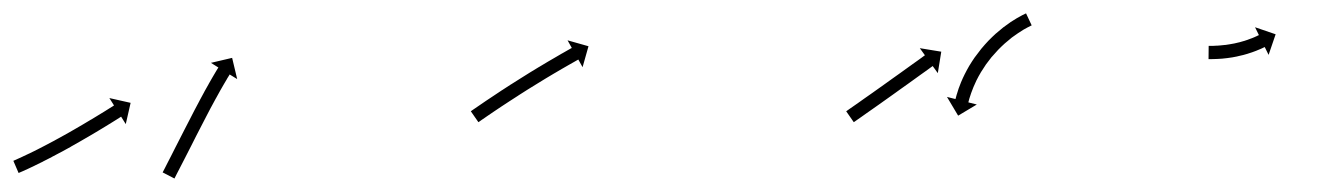

<svg xmlns="http://www.w3.org/2000/svg" viewBox="-23 -265 1996 289"><path d="M-1.2 -23.7C-1.8 -23.4 -2.4 -23.2 -2.9 -22.9L5 -4.6C5.6 -4.9 6.2 -5.1 6.8 -5.4L6.8 -5.4L6.8 -5.4C8.5 -6.1 10.2 -6.9 11.9 -7.6L11.9 -7.6L11.9 -7.6C14.5 -8.8 17.2 -10 19.8 -11.2C19.8 -11.2 19.8 -11.2 19.8 -11.2C19.8 -11.2 19.8 -11.2 19.8 -11.2C23.2 -12.8 26.6 -14.4 29.9 -16C29.9 -16 29.9 -16 29.9 -16.1C30 -16.1 30 -16.1 30 -16.1C33.9 -18 37.9 -20 41.9 -21.9C41.9 -21.9 41.9 -21.9 41.9 -21.9C41.9 -22 41.9 -22 41.9 -22C46.3 -24.2 50.7 -26.5 55.1 -28.7C55.1 -28.7 55.1 -28.7 55.1 -28.7C55.1 -28.8 55.1 -28.8 55.1 -28.8C59.8 -31.2 64.5 -33.7 69.1 -36.2C69.1 -36.2 69.2 -36.2 69.2 -36.2C69.2 -36.2 69.2 -36.2 69.2 -36.2C74 -38.9 78.8 -41.5 83.6 -44.1L83.6 -44.2L83.6 -44.2C88.4 -46.8 93.1 -49.5 97.9 -52.3L97.9 -52.3L97.9 -52.3C102.5 -54.9 107.1 -57.6 111.6 -60.3L111.7 -60.3L111.7 -60.3C115.9 -62.8 120.2 -65.3 124.5 -67.9L124.5 -67.9L124.5 -67.9C128.3 -70.2 132.1 -72.5 135.9 -74.8L135.9 -74.8L135.9 -74.8C139.1 -76.8 142.3 -78.8 145.5 -80.7L145.5 -80.7L145.5 -80.7C148 -82.3 150.4 -83.8 152.9 -85.3L152.9 -85.3L152.9 -85.3C154.5 -86.3 156.1 -87.3 157.6 -88.3C158.2 -88.7 158.8 -89 159.3 -89.4L166.3 -78.2L173.6 -110.2L141.6 -117.4L148.6 -106.3C148.1 -105.9 147.5 -105.6 147 -105.2C145.4 -104.3 143.8 -103.3 142.3 -102.3L142.3 -102.3L142.3 -102.3C139.9 -100.8 137.4 -99.3 135 -97.7L135 -97.7L135 -97.7C131.8 -95.8 128.6 -93.8 125.5 -91.9L125.5 -91.9L125.5 -91.9C121.7 -89.6 117.9 -87.3 114.2 -85L114.2 -85L114.2 -85.1C110 -82.5 105.7 -80 101.5 -77.5L101.5 -77.5L101.5 -77.5C97 -74.9 92.4 -72.2 87.9 -69.6L87.9 -69.6L87.9 -69.6C83.2 -66.9 78.5 -64.3 73.8 -61.6L73.8 -61.6L73.8 -61.6C69.1 -59 64.4 -56.4 59.6 -53.8C59.6 -53.8 59.6 -53.8 59.6 -53.8C59.6 -53.8 59.7 -53.8 59.7 -53.8C55.1 -51.3 50.4 -48.9 45.8 -46.5C45.8 -46.5 45.8 -46.5 45.8 -46.5C45.9 -46.5 45.9 -46.5 45.9 -46.5C41.5 -44.2 37.2 -42 32.9 -39.8C32.9 -39.8 32.9 -39.8 32.9 -39.8C32.9 -39.8 32.9 -39.8 32.9 -39.8C29 -37.9 25.1 -35.9 21.2 -34C21.2 -34 21.2 -34 21.2 -34.1C21.2 -34.1 21.3 -34.1 21.3 -34.1C18 -32.5 14.6 -30.9 11.3 -29.4C11.3 -29.4 11.3 -29.4 11.4 -29.4C11.4 -29.4 11.4 -29.4 11.4 -29.4C8.8 -28.2 6.3 -27 3.7 -25.9L3.7 -25.9L3.7 -25.9C2.1 -25.2 0.4 -24.4 -1.2 -23.7L-1.2 -23.7ZM222.7 -7.2C222.4 -6.6 222.1 -6.1 221.8 -5.5L239.6 3.7C239.9 3.1 240.2 2.5 240.5 1.9C241.3 0.3 242.2 -1.4 243 -3.1C244.4 -5.6 245.7 -8.2 247 -10.8C248.7 -14.2 250.5 -17.5 252.2 -20.9C254.2 -24.9 256.2 -28.8 258.3 -32.8C260.5 -37.2 262.8 -41.7 265.1 -46.1C267.5 -50.9 269.9 -55.6 272.3 -60.4C274.8 -65.3 277.3 -70.2 279.9 -75.1L279.9 -75.1L279.9 -75.1C282.4 -80 284.9 -84.9 287.5 -89.8L287.5 -89.8L287.5 -89.8C289.9 -94.5 292.4 -99.2 294.9 -104L294.9 -103.9L294.9 -103.9C297.3 -108.4 299.7 -112.8 302.1 -117.2L302.1 -117.2L302.1 -117.1C304.2 -121.1 306.4 -125 308.6 -128.9C308.6 -128.9 308.6 -128.9 308.6 -128.9C308.6 -128.9 308.6 -128.9 308.6 -128.9C310.5 -132.2 312.4 -135.5 314.3 -138.8C314.3 -138.8 314.3 -138.8 314.3 -138.8C314.3 -138.8 314.3 -138.8 314.3 -138.8C315.7 -141.3 317.2 -143.9 318.8 -146.4L318.7 -146.4L318.7 -146.4C319.7 -148 320.7 -149.6 321.7 -151.2L321.7 -151.2L321.7 -151.2C322 -151.8 322.4 -152.4 322.7 -152.9L334 -146L326.4 -177.9L294.5 -170.4L305.7 -163.4C305.4 -162.9 305 -162.3 304.7 -161.7L304.6 -161.7L304.6 -161.7C303.6 -160 302.6 -158.4 301.6 -156.7L301.6 -156.7L301.6 -156.7C300 -154.1 298.5 -151.5 297 -148.9C297 -148.9 297 -148.9 297 -148.9C297 -148.9 297 -148.9 297 -148.9C295 -145.5 293.1 -142.1 291.2 -138.8C291.2 -138.8 291.2 -138.8 291.2 -138.8C291.2 -138.7 291.2 -138.7 291.2 -138.7C288.9 -134.8 286.7 -130.8 284.5 -126.8L284.5 -126.8L284.5 -126.7C282.1 -122.3 279.7 -117.8 277.3 -113.4L277.3 -113.3L277.3 -113.3C274.8 -108.6 272.2 -103.8 269.7 -99L269.7 -99L269.7 -99C267.2 -94.1 264.6 -89.2 262.1 -84.2L262.1 -84.2L262.1 -84.2C259.5 -79.3 257 -74.4 254.5 -69.5C252.1 -64.7 249.7 -60 247.2 -55.2C245 -50.8 242.7 -46.3 240.4 -41.9C238.4 -37.9 236.4 -33.9 234.4 -30C232.7 -26.6 230.9 -23.3 229.2 -19.9C227.9 -17.4 226.6 -14.8 225.3 -12.2C224.4 -10.5 223.5 -8.9 222.7 -7.2Z M687.3 -98.7C686.8 -98.3 686.2 -97.9 685.7 -97.5L697.1 -81.1C697.7 -81.5 698.2 -81.9 698.8 -82.2C700.3 -83.3 701.9 -84.4 703.4 -85.5L703.4 -85.5L703.4 -85.4C705.8 -87.1 708.2 -88.8 710.6 -90.4L710.6 -90.4L710.6 -90.4C713.7 -92.5 716.9 -94.7 720 -96.8L720 -96.8L720 -96.8C723.7 -99.3 727.4 -101.8 731.2 -104.3L731.2 -104.3L731.2 -104.3C735.3 -107 739.5 -109.8 743.7 -112.5L743.7 -112.5L743.7 -112.5C748.2 -115.4 752.7 -118.3 757.2 -121.2L757.1 -121.2L757.1 -121.2C761.8 -124.2 766.5 -127.1 771.1 -130.1L771.1 -130.1L771.1 -130.1C775.8 -133 780.5 -135.9 785.2 -138.8L785.2 -138.8L785.2 -138.8C789.7 -141.6 794.3 -144.4 798.9 -147.2L798.9 -147.2L798.9 -147.2C803.2 -149.7 807.5 -152.3 811.8 -154.9L811.8 -154.9L811.7 -154.8C815.6 -157.1 819.5 -159.4 823.4 -161.7L823.3 -161.6L823.3 -161.6C826.6 -163.5 829.9 -165.4 833.2 -167.3L833.2 -167.3L833.2 -167.3C835.7 -168.8 838.3 -170.2 840.8 -171.6L840.8 -171.6L840.8 -171.6C842.4 -172.6 844.1 -173.5 845.7 -174.4C846.3 -174.7 846.9 -175.1 847.5 -175.4L853.9 -163.9L862.8 -195.4L831.3 -204.3L837.7 -192.8C837.1 -192.5 836.5 -192.2 835.9 -191.9C834.3 -190.9 832.6 -190 831 -189.1L831 -189.1L831 -189.1C828.4 -187.6 825.8 -186.1 823.3 -184.7L823.3 -184.7L823.2 -184.7C819.9 -182.8 816.6 -180.9 813.3 -178.9L813.3 -178.9L813.3 -178.9C809.4 -176.7 805.5 -174.4 801.6 -172.1L801.6 -172.1L801.6 -172.1C797.2 -169.5 792.9 -166.9 788.6 -164.3L788.6 -164.3L788.5 -164.3C783.9 -161.5 779.3 -158.7 774.7 -155.9L774.7 -155.9L774.7 -155.9C770 -152.9 765.2 -150 760.5 -147L760.5 -147L760.5 -147C755.8 -144.1 751.1 -141.1 746.4 -138.1L746.4 -138.1L746.3 -138.1C741.8 -135.1 737.3 -132.2 732.8 -129.3L732.8 -129.3L732.7 -129.3C728.5 -126.5 724.3 -123.7 720.1 -120.9L720.1 -120.9L720.1 -120.9C716.3 -118.4 712.6 -115.9 708.8 -113.4L708.8 -113.4L708.8 -113.4C705.6 -111.2 702.5 -109.1 699.3 -106.9L699.3 -106.9L699.3 -106.9C696.9 -105.2 694.5 -103.6 692 -101.9L692 -101.9L692 -101.9C690.5 -100.8 688.9 -99.7 687.3 -98.7Z M1252 -98.4C1251.6 -98.1 1251.1 -97.8 1250.7 -97.5L1262.1 -81.1C1262.6 -81.4 1263 -81.7 1263.5 -82C1264.7 -82.9 1266 -83.8 1267.3 -84.7C1269.2 -86.1 1271.2 -87.4 1273.2 -88.8C1275.7 -90.6 1278.2 -92.4 1280.8 -94.2C1283.8 -96.3 1286.8 -98.4 1289.8 -100.5C1293.2 -102.9 1296.5 -105.2 1299.9 -107.6C1303.4 -110.1 1307 -112.7 1310.6 -115.2C1314.3 -117.8 1318 -120.5 1321.7 -123.1C1325.4 -125.7 1329 -128.4 1332.7 -131C1336.3 -133.5 1339.9 -136.1 1343.4 -138.6C1346.8 -141 1350.1 -143.4 1353.4 -145.8C1356.4 -148 1359.4 -150.1 1362.4 -152.3C1364.9 -154.1 1367.4 -155.9 1370 -157.7C1371.9 -159.1 1373.8 -160.5 1375.8 -161.9C1377 -162.8 1378.3 -163.7 1379.5 -164.6C1380 -164.9 1380.4 -165.3 1380.9 -165.6L1388.6 -154.9L1393.8 -187.2L1361.5 -192.5L1369.2 -181.8C1368.7 -181.5 1368.3 -181.2 1367.9 -180.9C1366.6 -180 1365.4 -179.1 1364.1 -178.1C1362.2 -176.7 1360.2 -175.3 1358.3 -173.9C1355.7 -172.1 1353.2 -170.3 1350.7 -168.5C1347.7 -166.4 1344.7 -164.2 1341.8 -162.1C1338.4 -159.7 1335.1 -157.3 1331.8 -154.9C1328.2 -152.4 1324.7 -149.8 1321.1 -147.3C1317.4 -144.6 1313.7 -142 1310.1 -139.4C1306.4 -136.8 1302.7 -134.1 1299 -131.5C1295.5 -129 1291.9 -126.5 1288.3 -123.9C1285 -121.6 1281.6 -119.2 1278.3 -116.9C1275.3 -114.7 1272.3 -112.6 1269.3 -110.5C1266.8 -108.7 1264.2 -107 1261.7 -105.2C1259.7 -103.8 1257.8 -102.4 1255.8 -101.1C1254.6 -100.2 1253.3 -99.3 1252 -98.4ZM1528.3 -226.1C1528.9 -226.3 1529.4 -226.6 1529.9 -226.8L1521.4 -244.9C1520.9 -244.7 1520.3 -244.4 1519.8 -244.1C1519.8 -244.1 1519.8 -244.1 1519.7 -244.1C1519.7 -244.1 1519.7 -244.1 1519.7 -244.1C1518.1 -243.3 1516.5 -242.5 1514.9 -241.7C1514.9 -241.7 1514.9 -241.7 1514.9 -241.7C1514.8 -241.7 1514.8 -241.6 1514.8 -241.6C1512.4 -240.3 1509.9 -239 1507.5 -237.6C1507.5 -237.6 1507.5 -237.6 1507.5 -237.6C1507.4 -237.5 1507.4 -237.5 1507.4 -237.5C1504.3 -235.7 1501.2 -233.7 1498.2 -231.8C1498.2 -231.8 1498.2 -231.7 1498.1 -231.7C1498.1 -231.7 1498 -231.6 1498 -231.6C1494.5 -229.2 1491 -226.7 1487.6 -224.1C1487.6 -224.1 1487.6 -224.1 1487.5 -224.1C1487.5 -224 1487.4 -224 1487.4 -224C1483.7 -221 1480 -218 1476.4 -214.8C1476.4 -214.8 1476.3 -214.8 1476.3 -214.7C1476.2 -214.7 1476.2 -214.7 1476.2 -214.7C1472.4 -211.2 1468.7 -207.7 1465.1 -204C1465.1 -204 1465.1 -204 1465 -203.9C1465 -203.9 1464.9 -203.8 1464.9 -203.8C1461.3 -200 1457.8 -196.1 1454.4 -192C1454.4 -192 1454.3 -192 1454.3 -191.9C1454.2 -191.9 1454.2 -191.8 1454.2 -191.8C1450.9 -187.7 1447.7 -183.5 1444.6 -179.2C1444.6 -179.2 1444.5 -179.2 1444.5 -179.1C1444.4 -179.1 1444.4 -179 1444.4 -179C1441.5 -174.8 1438.7 -170.5 1436.1 -166.2C1436.1 -166.2 1436 -166.1 1436 -166C1436 -166 1435.9 -165.9 1435.9 -165.9C1433.5 -161.8 1431.3 -157.6 1429.1 -153.3C1429.1 -153.3 1429.1 -153.3 1429 -153.2C1429 -153.2 1429 -153.1 1429 -153.1C1427.1 -149.3 1425.3 -145.4 1423.7 -141.5C1423.7 -141.5 1423.6 -141.4 1423.6 -141.4C1423.6 -141.3 1423.6 -141.3 1423.6 -141.3C1422.2 -137.9 1421 -134.5 1419.7 -131.1C1419.7 -131.1 1419.7 -131.1 1419.7 -131.1C1419.7 -131 1419.7 -131 1419.7 -131C1418.8 -128.3 1418 -125.7 1417.2 -123C1417.2 -123 1417.1 -123 1417.1 -123C1417.1 -122.9 1417.1 -122.9 1417.1 -122.9C1416.6 -121.2 1416.1 -119.5 1415.7 -117.7C1415.7 -117.7 1415.7 -117.7 1415.7 -117.7C1415.7 -117.7 1415.7 -117.7 1415.7 -117.7C1415.5 -117.1 1415.3 -116.5 1415.2 -115.9L1402.4 -119.1L1419.2 -90.9L1447.3 -107.7L1434.6 -110.9C1434.7 -111.5 1434.9 -112.1 1435 -112.7C1435 -112.7 1435 -112.6 1435 -112.6C1435 -112.6 1435 -112.6 1435 -112.6C1435.4 -114.2 1435.9 -115.8 1436.3 -117.4C1436.3 -117.4 1436.3 -117.3 1436.3 -117.3C1436.3 -117.3 1436.3 -117.3 1436.3 -117.3C1437 -119.7 1437.8 -122.2 1438.7 -124.6C1438.7 -124.6 1438.6 -124.6 1438.6 -124.5C1438.6 -124.5 1438.6 -124.4 1438.6 -124.4C1439.7 -127.6 1440.9 -130.7 1442.2 -133.8C1442.2 -133.8 1442.1 -133.8 1442.1 -133.7C1442.1 -133.7 1442.1 -133.6 1442.1 -133.6C1443.6 -137.3 1445.3 -140.9 1447 -144.5C1447 -144.5 1447 -144.4 1446.9 -144.3C1446.9 -144.3 1446.9 -144.2 1446.9 -144.2C1448.9 -148.2 1451 -152.1 1453.3 -155.9C1453.3 -155.9 1453.2 -155.9 1453.2 -155.8C1453.2 -155.8 1453.1 -155.7 1453.1 -155.7C1455.6 -159.8 1458.2 -163.8 1460.9 -167.7C1460.9 -167.7 1460.9 -167.7 1460.8 -167.6C1460.8 -167.6 1460.7 -167.5 1460.7 -167.5C1463.6 -171.5 1466.6 -175.4 1469.7 -179.3C1469.7 -179.3 1469.7 -179.2 1469.7 -179.2C1469.6 -179.1 1469.6 -179.1 1469.6 -179.1C1472.8 -182.8 1476.1 -186.5 1479.5 -190.1C1479.5 -190.1 1479.4 -190.1 1479.4 -190C1479.4 -190 1479.3 -189.9 1479.3 -189.9C1482.7 -193.3 1486.1 -196.7 1489.7 -199.9C1489.7 -199.9 1489.6 -199.8 1489.6 -199.8C1489.5 -199.8 1489.5 -199.7 1489.5 -199.7C1492.9 -202.7 1496.3 -205.5 1499.8 -208.3C1499.8 -208.3 1499.8 -208.3 1499.7 -208.2C1499.7 -208.2 1499.6 -208.2 1499.6 -208.2C1502.8 -210.6 1506.1 -212.9 1509.4 -215.1C1509.4 -215.1 1509.3 -215.1 1509.3 -215.1C1509.2 -215.1 1509.2 -215 1509.2 -215C1512 -216.9 1514.8 -218.6 1517.7 -220.4C1517.7 -220.4 1517.6 -220.3 1517.6 -220.3C1517.5 -220.3 1517.5 -220.3 1517.5 -220.3C1519.7 -221.5 1521.9 -222.8 1524.2 -224C1524.2 -224 1524.2 -224 1524.1 -223.9C1524.1 -223.9 1524.1 -223.9 1524.1 -223.9C1525.5 -224.7 1527 -225.4 1528.4 -226.1C1528.4 -226.1 1528.4 -226.1 1528.4 -226.1C1528.4 -226.1 1528.3 -226.1 1528.3 -226.1Z M1797.2 -196C1796.9 -196 1796.6 -196 1796.3 -196L1796.1 -176C1796.4 -176 1796.7 -176 1797 -176L1797 -176L1797.1 -176C1798 -176 1798.9 -176 1799.8 -176C1799.8 -176 1799.8 -176 1799.8 -176C1799.8 -176 1799.9 -176 1799.9 -176C1801.3 -176 1802.7 -176 1804.1 -176.1C1804.1 -176.1 1804.1 -176.1 1804.2 -176.1C1804.2 -176.1 1804.2 -176.1 1804.2 -176.1C1806 -176.1 1807.9 -176.2 1809.7 -176.3C1809.7 -176.3 1809.7 -176.3 1809.8 -176.3C1809.8 -176.3 1809.8 -176.3 1809.8 -176.3C1812 -176.4 1814.1 -176.6 1816.3 -176.7C1816.3 -176.7 1816.3 -176.7 1816.4 -176.7C1816.4 -176.7 1816.4 -176.7 1816.4 -176.7C1818.8 -177 1821.3 -177.2 1823.7 -177.5C1823.7 -177.5 1823.7 -177.5 1823.7 -177.5C1823.8 -177.5 1823.8 -177.5 1823.8 -177.5C1826.4 -177.8 1828.9 -178.2 1831.5 -178.6C1831.5 -178.6 1831.5 -178.6 1831.5 -178.6C1831.6 -178.6 1831.6 -178.6 1831.6 -178.6C1834.2 -179.1 1836.9 -179.6 1839.5 -180.1C1839.5 -180.1 1839.5 -180.1 1839.6 -180.1C1839.6 -180.1 1839.6 -180.2 1839.6 -180.2C1842.2 -180.7 1844.8 -181.3 1847.4 -182C1847.4 -182 1847.5 -182 1847.5 -182C1847.5 -182 1847.6 -182 1847.6 -182C1850.1 -182.7 1852.5 -183.4 1855 -184.1C1855 -184.1 1855.1 -184.1 1855.1 -184.1C1855.1 -184.1 1855.2 -184.2 1855.2 -184.2C1857.5 -184.9 1859.8 -185.6 1862 -186.4C1862 -186.4 1862.1 -186.4 1862.1 -186.4C1862.1 -186.4 1862.2 -186.5 1862.2 -186.5C1864.2 -187.2 1866.2 -187.9 1868.2 -188.7C1868.2 -188.7 1868.3 -188.7 1868.3 -188.7C1868.3 -188.8 1868.3 -188.8 1868.3 -188.8C1870 -189.4 1871.7 -190.1 1873.4 -190.9C1873.4 -190.9 1873.4 -190.9 1873.4 -190.9C1873.5 -190.9 1873.5 -190.9 1873.5 -190.9C1874.8 -191.5 1876 -192 1877.3 -192.6C1877.3 -192.6 1877.3 -192.6 1877.4 -192.6C1877.4 -192.6 1877.4 -192.7 1877.4 -192.7C1878.2 -193 1879 -193.4 1879.8 -193.8L1879.9 -193.8L1879.9 -193.8C1880.2 -194 1880.4 -194.1 1880.7 -194.2L1886.5 -182.4L1897.1 -213.4L1866.1 -224L1871.9 -212.2C1871.6 -212.1 1871.4 -211.9 1871.1 -211.8L1871.1 -211.8L1871.1 -211.8C1870.4 -211.5 1869.6 -211.1 1868.9 -210.8C1868.9 -210.8 1868.9 -210.8 1868.9 -210.8C1868.9 -210.8 1869 -210.8 1869 -210.8C1867.8 -210.2 1866.6 -209.7 1865.4 -209.2C1865.4 -209.2 1865.4 -209.2 1865.5 -209.2C1865.5 -209.2 1865.5 -209.2 1865.5 -209.2C1864 -208.6 1862.4 -207.9 1860.9 -207.3C1860.9 -207.3 1860.9 -207.3 1860.9 -207.3C1861 -207.4 1861 -207.4 1861 -207.4C1859.1 -206.6 1857.3 -205.9 1855.4 -205.3C1855.4 -205.3 1855.4 -205.3 1855.5 -205.3C1855.5 -205.3 1855.5 -205.3 1855.5 -205.3C1853.4 -204.6 1851.3 -203.9 1849.2 -203.2C1849.2 -203.2 1849.2 -203.3 1849.3 -203.3C1849.3 -203.3 1849.3 -203.3 1849.3 -203.3C1847 -202.6 1844.7 -202 1842.4 -201.3C1842.4 -201.3 1842.5 -201.4 1842.5 -201.4C1842.5 -201.4 1842.6 -201.4 1842.6 -201.4C1840.2 -200.8 1837.8 -200.2 1835.4 -199.7C1835.4 -199.7 1835.4 -199.7 1835.4 -199.7C1835.5 -199.7 1835.5 -199.7 1835.5 -199.7C1833.1 -199.2 1830.7 -198.8 1828.2 -198.4C1828.2 -198.4 1828.2 -198.4 1828.3 -198.4C1828.3 -198.4 1828.3 -198.4 1828.3 -198.4C1826 -198 1823.6 -197.7 1821.2 -197.3C1821.2 -197.3 1821.2 -197.3 1821.3 -197.4C1821.3 -197.4 1821.3 -197.4 1821.3 -197.4C1819.1 -197.1 1816.8 -196.9 1814.6 -196.7C1814.6 -196.7 1814.6 -196.7 1814.7 -196.7C1814.7 -196.7 1814.7 -196.7 1814.7 -196.7C1812.7 -196.5 1810.7 -196.4 1808.6 -196.2C1808.6 -196.2 1808.7 -196.2 1808.7 -196.2C1808.7 -196.2 1808.7 -196.3 1808.7 -196.3C1807 -196.2 1805.3 -196.1 1803.6 -196C1803.6 -196 1803.6 -196 1803.6 -196C1803.7 -196 1803.7 -196 1803.7 -196C1802.3 -196 1801 -196 1799.7 -196C1799.7 -196 1799.7 -196 1799.7 -196C1799.7 -196 1799.7 -196 1799.7 -196C1798.9 -196 1798 -196 1797.2 -196L1797.2 -196Z"/></svg>

Font: FRB American Cursive Just Arrows Semibold
Style: Italic
Weight: 600
Italic angle: -25°
Version: Version 2.0;Modular Font Editor K font №1